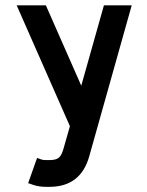

<svg xmlns="http://www.w3.org/2000/svg" viewBox="-20 -704 565 736"><path d="M322.3 -105.5Q290 10.7 172.4 12.2H156.2Q128.9 12.2 106.4 4.4L87.9 -2L122.1 -98.6L136.7 -93.3Q144 -90.3 156.2 -90.3H171.4Q197.3 -90.8 207.3 -101.1Q217.3 -111.3 223.6 -134.8L248 -220.2L43.9 -683.6H155.8L291.5 -375.5L378.4 -683.6H484.9Z"/></svg>

Font: Anka/Coder Condensed
Style: Bold
Weight: 700
Width: 4
Monospace: yes
Version: Version 001.100